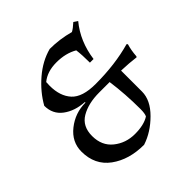

<svg xmlns="http://www.w3.org/2000/svg" viewBox="-185 -818 972 972"><g transform="rotate(-45 301.0 -331.5)"><path d="M394 -566Q346 -594 280 -594Q214 -594 173 -560Q172 -546 172 -534Q172 -460 210.5 -418Q249 -376 343 -376Q483 -376 596 -408L601 -403Q591 -371 588 -329L585 -325Q539 -331 482 -333V-183Q482 -122 424.5 -64.5Q367 -7 299 15Q192 15 121 -37Q50 -89 50 -185Q50 -254 108 -300Q166 -346 240 -346V-350Q172 -354 126.5 -388Q81 -422 81 -482Q117 -546 176.5 -597Q236 -648 304 -666Q375 -666 444 -647Q460 -655 485 -678L506 -664Q440 -584 425 -473H399Q399 -528 394 -566ZM414 -126Q414 -233 400 -333H326Q247 -333 195.5 -302.5Q144 -272 144 -202.5Q144 -133 192 -94.5Q240 -56 305 -56Q370 -56 407 -80Q414 -94 414 -126Z"/></g></svg>

Font: Almendra SC
Style: Regular
Weight: 400
Designer: Ana Sanfelippo
Foundry: Ana Sanfelippo
Version: Version 1.003